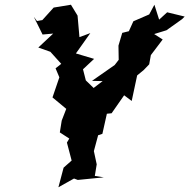

<svg xmlns="http://www.w3.org/2000/svg" viewBox="-20 -763 801 812"><path d="M376 -391 343 -423 331 -470 378 -514 301 -537 362 -623 316 -606 308 -697 280 -743 207 -731 159 -678 130 -673 138 -672 123 -692 160 -617 205 -621 142 -562 193 -544 239 -493 215 -474 231 -436 202 -351 261 -302 265 -315 241 -253 233 -203 273 -177 263 -160 283 -84 249 -54 227 29 293 -8 309 -2 419 -13 381 -19 389 -68 377 -124 395 -191 413 -197 432 -282 452 -284 505 -360 537 -336 560 -444 588 -467 611 -491 618 -530 668 -596 632 -619 684 -635 750 -682 761 -693 687 -711 653 -680 633 -743 611 -702 544 -673 525 -631 497 -624 481 -570 482 -510 465 -488 369 -421 414 -420Z"/></svg>

Font: Asimov Aggro
Style: It
Weight: 500
Designer: Google
Version: Version 2.000980; 2014